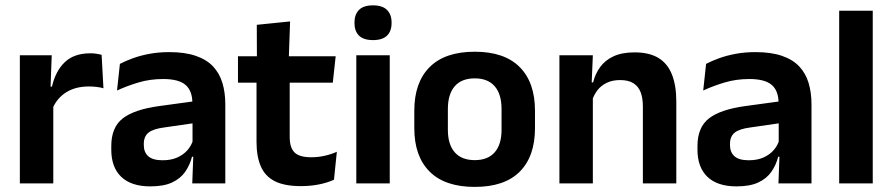

<svg xmlns="http://www.w3.org/2000/svg" viewBox="-20 -702 3418 735"><path d="M180.5 -285 148 -370.5H179Q192.5 -430 228 -464Q263.5 -498 326.5 -498Q339.5 -498 350 -496.2Q360.5 -494.5 369 -492L376 -364Q365 -367.5 350.5 -369.2Q336 -371 320 -371Q269 -371 233.2 -348.5Q197.5 -326 180.5 -285ZM56 0V-490.5H178L172.5 -340L184 -335.5V0Z M716 0 720.5 -120 717 -131V-284.5L716.5 -306.5Q716.5 -354.5 690.2 -377Q664 -399.5 604.5 -399.5Q554 -399.5 509.8 -386.2Q465.5 -373 428 -355.5L439 -457.5Q461 -469 489.2 -479.2Q517.5 -489.5 552.5 -496Q587.5 -502.5 628 -502.5Q688 -502.5 729.5 -488.2Q771 -474 795.8 -447.5Q820.5 -421 831.5 -384.2Q842.5 -347.5 842.5 -303V0ZM555.5 11.5Q482.5 11.5 444.2 -25Q406 -61.5 406 -129V-143Q406 -214.5 450 -248.8Q494 -283 589.5 -296L728.5 -315L736 -232.5L608 -214Q566 -208.5 548.2 -194Q530.5 -179.5 530.5 -151.5V-146.5Q530.5 -119 547.8 -103.8Q565 -88.5 602 -88.5Q635 -88.5 658.5 -99Q682 -109.5 697.2 -126.8Q712.5 -144 719 -165.5L737 -102H715Q707 -70.5 689.2 -44.8Q671.5 -19 639.5 -3.8Q607.5 11.5 555.5 11.5Z M1132 10.5Q1069.5 10.5 1032.2 -8.2Q995 -27 978.5 -65Q962 -103 962 -158.5V-444.5H1089V-177.5Q1089 -137.5 1107.2 -118.8Q1125.5 -100 1171.5 -100Q1198.5 -100 1223.5 -105.8Q1248.5 -111.5 1269.5 -121L1258.5 -14Q1233.5 -2.5 1201.2 4Q1169 10.5 1132 10.5ZM891 -385.5V-486.5H1265L1254 -385.5ZM963.5 -477 963 -607 1090.5 -620 1085.5 -477Z M1344 0V-490.5H1472V0ZM1408 -548.5Q1371.5 -548.5 1354.2 -565.8Q1337 -583 1337 -613.5V-616Q1337 -646.5 1354.2 -664Q1371.5 -681.5 1408 -681.5Q1444 -681.5 1461.5 -664Q1479 -646.5 1479 -616V-613.5Q1479 -582.5 1461.5 -565.5Q1444 -548.5 1408 -548.5Z M1797.5 13.5Q1683.5 13.5 1624.8 -45Q1566 -103.5 1566 -211.5V-278Q1566 -386.5 1624.8 -445.2Q1683.5 -504 1797.5 -504Q1911 -504 1969.5 -445.2Q2028 -386.5 2028 -278V-211.5Q2028 -103.5 1969.8 -45Q1911.5 13.5 1797.5 13.5ZM1797.5 -89Q1847.5 -89 1873.8 -119Q1900 -149 1900 -205V-284.5Q1900 -341.5 1873.8 -371.8Q1847.5 -402 1797.5 -402Q1747 -402 1720.8 -371.8Q1694.5 -341.5 1694.5 -284.5V-205Q1694.5 -149 1720.8 -119Q1747 -89 1797.5 -89Z M2441 0V-294.5Q2441 -325.5 2432.8 -348Q2424.5 -370.5 2405.5 -383Q2386.5 -395.5 2353.5 -395.5Q2324.5 -395.5 2302.8 -385Q2281 -374.5 2267.2 -356.8Q2253.5 -339 2246.5 -316.5L2226.5 -386.5H2250.5Q2258.5 -419 2277.2 -445Q2296 -471 2328.2 -486.2Q2360.5 -501.5 2409 -501.5Q2465.5 -501.5 2500.5 -480.2Q2535.5 -459 2552.2 -417Q2569 -375 2569 -313V0ZM2121.5 0V-490.5H2249.5L2244.5 -371L2249.5 -360.5V0Z M2960 0 2964.5 -120 2961 -131V-284.5L2960.5 -306.5Q2960.5 -354.5 2934.2 -377Q2908 -399.5 2848.5 -399.5Q2798 -399.5 2753.8 -386.2Q2709.5 -373 2672 -355.5L2683 -457.5Q2705 -469 2733.2 -479.2Q2761.5 -489.5 2796.5 -496Q2831.5 -502.5 2872 -502.5Q2932 -502.5 2973.5 -488.2Q3015 -474 3039.8 -447.5Q3064.5 -421 3075.5 -384.2Q3086.5 -347.5 3086.5 -303V0ZM2799.5 11.5Q2726.5 11.5 2688.2 -25Q2650 -61.5 2650 -129V-143Q2650 -214.5 2694 -248.8Q2738 -283 2833.5 -296L2972.5 -315L2980 -232.5L2852 -214Q2810 -208.5 2792.2 -194Q2774.5 -179.5 2774.5 -151.5V-146.5Q2774.5 -119 2791.8 -103.8Q2809 -88.5 2846 -88.5Q2879 -88.5 2902.5 -99Q2926 -109.5 2941.2 -126.8Q2956.5 -144 2963 -165.5L2981 -102H2959Q2951 -70.5 2933.2 -44.8Q2915.5 -19 2883.5 -3.8Q2851.5 11.5 2799.5 11.5Z M3192.5 0V-661H3321V0Z"/></svg>

Font: Anek Tamil SemiBold
Style: Regular
Weight: 600
Version: Version 1.003